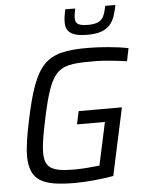

<svg xmlns="http://www.w3.org/2000/svg" viewBox="-60 -957 761 1013"><g transform="rotate(-5 320.0 -450.5)"><path d="M430 -765C552 -765 573 -825 590 -909H536C523 -849 514 -817 436 -817C383 -817 370 -831 370 -859C370 -872 373 -889 377 -909H324C319 -884 315 -861 315 -841C315 -795 339 -765 430 -765ZM298 8C356 8 438 0 500 -11L577 -368H348L333 -299H481L432 -72C399 -68 339 -63 302 -63C185 -63 142 -81 142 -166C142 -207 152 -264 169 -344C227 -619 264 -623 460 -623C499 -623 569 -616 625 -608L639 -676C583 -688 492 -696 423 -696C200 -696 146 -642 83 -345C66 -264 56 -203 56 -156C56 -23 128 8 298 8Z"/></g></svg>

Font: Saira UNSAM
Style: Italic
Weight: 400
Italic angle: -12°
Designer: Hector Gatti with collaboration of the Omnibus-Type team
Foundry: Omnibus-Type
Version: Version 0.072;PS 000.072;hotconv 1.0.88;makeotf.lib2.5.64775